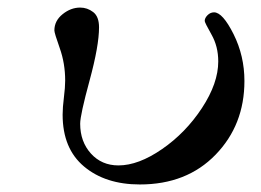

<svg xmlns="http://www.w3.org/2000/svg" viewBox="-20 -487 695 512"><path d="M125 -405.8Q125 -431.6 147 -449.2Q168.9 -466.8 193.8 -466.8Q212.9 -466.8 228.5 -454.8Q244.1 -442.9 244.1 -414.1Q244.1 -365.2 219 -272.7Q193.8 -180.2 193.8 -157.2Q193.8 -109.4 222.4 -77.6Q251 -45.9 295.9 -45.9Q349.1 -45.9 412.1 -89.4Q475.1 -132.8 518.6 -199Q562 -265.1 562 -323.2Q562 -363.3 543.9 -395Q525.9 -426.8 525.9 -431.2Q525.9 -439 533.4 -446.5Q541 -454.1 550.8 -454.1Q573.7 -454.1 602.8 -396Q631.8 -337.9 631.8 -271Q631.8 -153.8 554.9 -74.5Q478 4.9 353 4.9Q261.2 4.9 204.1 -43Q147 -90.8 147 -181.2Q147 -200.2 150.4 -227.1Q153.8 -253.9 153.8 -272Q153.8 -317.9 139.4 -358.4Q125 -398.9 125 -405.8Z"/></svg>

Font: CMU Serif Extra
Style: BoldSlanted
Weight: 700
Italic angle: -9.46001°
Version: Version 0.7.0